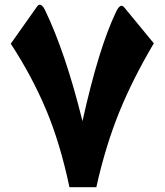

<svg xmlns="http://www.w3.org/2000/svg" viewBox="-20 -778 685 799"><path d="M497.6 -746.6C493.7 -751.5 489.7 -753.9 485.8 -753.9C478.5 -753.9 470.7 -745.6 462.9 -728.5C414.6 -627.9 368.2 -476.6 323.2 -273.9C275.9 -465.3 223.6 -619.1 167.5 -735.8C160.2 -751 152.8 -758.3 145.5 -758.3C141.1 -758.3 137.2 -755.4 133.3 -749.5L24.9 -596.2C83 -506.8 132.3 -415.5 171.9 -321.3C211.4 -227.1 243.7 -119.6 269 1H380.9C406.7 -115.2 439 -220.2 477.5 -314.5C516.1 -408.7 564 -502.9 620.1 -597.7Z"/></svg>

Font: Sahel Black
Style: Bold
Weight: 900
Foundry: Saber Rastikerdar (saber.rastikerdar@gmail.com)
Version: Version 3.4.0